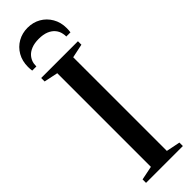

<svg xmlns="http://www.w3.org/2000/svg" viewBox="-326 -966 962 962"><g transform="rotate(-45 155.0 -485.0)"><path d="M98.5 -39.5V-703L24.5 -718.5V-743H285V-718.5L211.5 -703V-39.5L285.5 -24.5V0H24.5V-24.5ZM154.5 -969.5Q193 -969.5 224 -951.8Q255 -934 273.5 -902.2Q292 -870.5 292 -829Q292 -821 291.5 -814.8Q291 -808.5 290 -801H260.5Q260.5 -805.5 260.2 -810.8Q260 -816 258.5 -821.5Q255 -841.5 242.2 -857Q229.5 -872.5 207.8 -881.5Q186 -890.5 154.5 -890.5Q123.5 -890.5 101.5 -881.5Q79.5 -872.5 66.8 -857Q54 -841.5 50 -821.5Q49.5 -816 49 -810.8Q48.5 -805.5 48.5 -801H19Q18 -808.5 17.5 -814.8Q17 -821 17 -829Q17 -870.5 35.2 -902.2Q53.5 -934 84.8 -951.8Q116 -969.5 154.5 -969.5Z"/></g></svg>

Font: Merriweather 120pt Medium
Style: Regular
Weight: 500
Version: Version 2.100